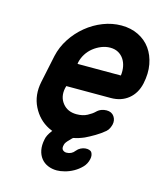

<svg xmlns="http://www.w3.org/2000/svg" viewBox="-110 -642 763 899"><g transform="rotate(15 271.5 -193.0)"><path d="M355 -138Q366 -149 378.5 -153.5Q391 -158 403 -158Q428 -158 440 -140.5Q452 -123 447 -101Q445 -93 440.5 -83Q436 -73 427 -65Q407 -48 382.5 -33.5Q358 -19 337 -9Q309 3 286 7Q282 9 278.5 13Q275 17 272 20Q253 38 251 49Q246 67 253.5 74.5Q261 82 272 82Q297 82 312 62Q320 52 331 46.5Q342 41 352.5 40Q363 39 371.5 41.5Q380 44 384 50Q392 63 388 82Q383 106 366.5 123Q350 140 329.5 151.5Q309 163 287.5 168.5Q266 174 250 174Q226 174 206 165.5Q186 157 173 140.5Q160 124 155.5 101Q151 78 157 49Q160 29 180 3L182 1Q177 -1 173 -3Q169 -5 164 -7Q113 -33 86 -87Q59 -141 73 -208L101 -341Q111 -386 137 -426Q163 -466 199.5 -496Q236 -526 279.5 -543Q323 -560 368 -560Q414 -560 450.5 -542Q487 -524 509.5 -492.5Q532 -461 540 -418Q548 -375 537 -324Q526 -275 491.5 -247Q457 -219 406 -219H191L188 -208Q179 -165 203 -134.5Q227 -104 271 -104Q301 -104 322.5 -115.5Q344 -127 355 -138ZM215 -333H425Q428 -356 424 -376.5Q420 -397 409.5 -412.5Q399 -428 382.5 -437Q366 -446 344 -446Q322 -446 301 -437.5Q280 -429 262.5 -415Q245 -401 233 -382Q221 -363 216 -341Z"/></g></svg>

Font: VDS
Style: Bold Italic
Weight: 700
Designer: artmaker
Foundry: artmaker
Version: Version 1.000 2009 initial release